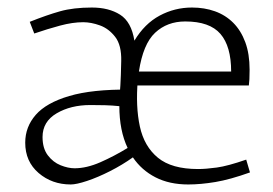

<svg xmlns="http://www.w3.org/2000/svg" viewBox="-20 -479 726 510"><path d="M168 11Q118 11 82.5 -19.5Q47 -50 47 -100Q47 -142 75 -174Q103 -206 164 -224Q225 -242 324 -241L298 -228Q300 -251 301 -279.5Q302 -308 302 -317Q303 -359 286 -381Q269 -403 245.5 -411.5Q222 -420 201 -420Q173 -420 139.5 -411Q106 -402 71 -390L59 -421Q104 -439 139.5 -449Q175 -459 224 -459Q269 -459 299 -440Q329 -421 337 -371Q364 -416 404 -437.5Q444 -459 490 -459Q523 -459 551 -449Q579 -439 599.5 -418.5Q620 -398 631.5 -367Q643 -336 643 -294Q643 -279 642.5 -269Q642 -259 641 -252H323L346 -266Q340 -196 351.5 -143Q363 -90 399.5 -60Q436 -30 506 -30Q527 -30 556 -34Q585 -38 634 -55L644 -21Q591 -2 552 4.5Q513 11 480 11Q430 11 393 -8Q356 -27 333 -61Q305 -41 272.5 -24.5Q240 -8 211.5 1.5Q183 11 168 11ZM319 -86Q308 -109 302.5 -137Q297 -165 297 -197Q278 -199 259 -199.5Q240 -200 220 -200Q168 -200 130.5 -178Q93 -156 93 -115Q93 -85 107 -66.5Q121 -48 141 -40Q161 -32 178 -32Q210 -32 246.5 -48Q283 -64 319 -86ZM349 -289H594Q594 -356 565.5 -389Q537 -422 472 -422Q424 -422 392 -392Q360 -362 349 -289Z"/></svg>

Font: Ancizar Sans Thin
Style: Regular
Weight: 100
Designer: Cesar Puertas, Viviana Monsalve, Julian Moncada, Julian Prieto, Jose Castro, Mariel Hernandez, Felipe Aragon, Sara Alarc
Version: Version 8.100